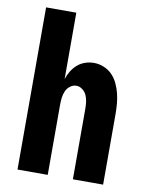

<svg xmlns="http://www.w3.org/2000/svg" viewBox="-83 -796 666 857"><g transform="rotate(10 250.0 -367.5)"><path d="M56 0V-735H193V-434Q199 -453 209.5 -470.5Q220 -488 235.5 -501.5Q251 -515 270.5 -521.5Q290 -528 310 -528Q333 -528 355 -519Q377 -510 393 -493.5Q409 -477 419 -455.5Q429 -434 434.5 -411.5Q440 -389 442 -366Q444 -343 444 -320V0H307V-320Q307 -335 305 -350.5Q303 -366 297 -380Q291 -394 278 -404Q265 -414 250 -414Q235 -414 222 -404Q209 -394 203 -380Q197 -366 195 -350.5Q193 -335 193 -320V0Z"/></g></svg>

Font: Iosevka Term Curly Heavy
Style: Regular
Weight: 900
Designer: Belleve Invis
Foundry: Belleve Invis
Version: Version 32.3.0